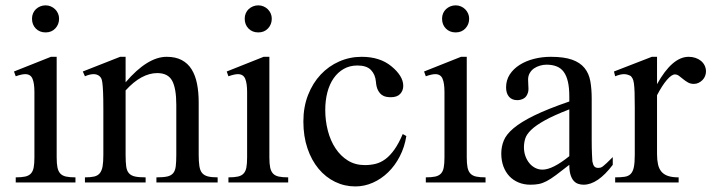

<svg xmlns="http://www.w3.org/2000/svg" viewBox="-20 -668 2607 703"><path d="M37.6 0V-18.6Q58.6 -18.6 72 -21.5Q85.4 -24.4 93 -32.5Q100.6 -40.5 103.3 -54.7Q106 -68.8 106 -91.8V-331.1Q106 -363.3 98.9 -379.9Q91.8 -396.5 72.3 -396.5Q59.6 -396.5 37.6 -388.7L31.2 -406.2L166.5 -460H187.5V-91.8Q187.5 -68.8 190.4 -54.7Q193.4 -40.5 200.9 -32.5Q208.5 -24.4 221.9 -21.5Q235.4 -18.6 256.3 -18.6V0ZM196.3 -599.6Q196.3 -578.6 182.6 -564Q168.9 -549.3 147 -549.3Q125 -549.3 111.1 -563.5Q97.2 -577.6 97.2 -599.6Q97.2 -610.4 101.1 -619.4Q105 -628.4 111.8 -634.8Q118.7 -641.1 127.7 -644.8Q136.7 -648.4 147 -648.4Q157.2 -648.4 166.3 -644.5Q175.3 -640.6 181.9 -634Q188.5 -627.4 192.4 -618.7Q196.3 -609.9 196.3 -599.6Z M552.7 0V-18.6Q577.6 -18.6 592 -21.7Q606.4 -24.9 614 -33.9Q621.6 -43 623.5 -59.1Q625.5 -75.2 625.5 -101.1V-283.7Q625.5 -344.2 610.4 -372.3Q595.2 -400.4 555.7 -400.4Q527.3 -400.4 498.3 -384.8Q469.2 -369.1 439.9 -336.9V-101.1Q439.9 -74.7 442.1 -58.6Q444.3 -42.5 452.1 -33.7Q460 -24.9 474.4 -21.7Q488.8 -18.6 513.2 -18.6V0H291V-18.6Q312 -18.6 325.2 -21.7Q338.4 -24.9 345.7 -34.2Q353 -43.5 355.7 -59.3Q358.4 -75.2 358.4 -101.1V-267.6Q358.4 -307.6 357.4 -330.6Q356.4 -353.5 354.7 -365.7Q353 -377.9 350.1 -382.3Q347.2 -386.7 343.8 -389.6Q335.4 -396.5 322.8 -396.5Q308.6 -396.5 291 -388.7L283.2 -406.2L419.9 -460H439.9V-366.7Q520 -460 590.3 -460Q623 -460 645.5 -448Q668 -436 681.6 -414.1Q695.3 -392.1 701.4 -361.3Q707.5 -330.6 707.5 -293V-101.1Q707.5 -76.2 710 -60.1Q712.4 -43.9 719.7 -34.9Q727.1 -25.9 740.7 -22.2Q754.4 -18.6 776.9 -18.6V0Z M816.4 0V-18.6Q837.4 -18.6 850.8 -21.5Q864.3 -24.4 871.8 -32.5Q879.4 -40.5 882.1 -54.7Q884.8 -68.8 884.8 -91.8V-331.1Q884.8 -363.3 877.7 -379.9Q870.6 -396.5 851.1 -396.5Q838.4 -396.5 816.4 -388.7L810.1 -406.2L945.3 -460H966.3V-91.8Q966.3 -68.8 969.2 -54.7Q972.2 -40.5 979.7 -32.5Q987.3 -24.4 1000.7 -21.5Q1014.2 -18.6 1035.2 -18.6V0ZM975.1 -599.6Q975.1 -578.6 961.4 -564Q947.8 -549.3 925.8 -549.3Q903.8 -549.3 889.9 -563.5Q876 -577.6 876 -599.6Q876 -610.4 879.9 -619.4Q883.8 -628.4 890.6 -634.8Q897.5 -641.1 906.5 -644.8Q915.5 -648.4 925.8 -648.4Q936 -648.4 945.1 -644.5Q954.1 -640.6 960.7 -634Q967.3 -627.4 971.2 -618.7Q975.1 -609.9 975.1 -599.6Z M1467.8 -169.9Q1461.4 -129.4 1443.8 -95.5Q1426.3 -61.5 1401.1 -37.1Q1376 -12.7 1345 1Q1314 14.6 1281.2 14.6Q1241.7 14.6 1207 -2.2Q1172.4 -19 1146.5 -50Q1120.6 -81.1 1105.7 -125Q1090.8 -168.9 1090.8 -223.1Q1090.8 -276.4 1107.9 -320.1Q1125 -363.8 1154.1 -394.8Q1183.1 -425.8 1221.9 -442.9Q1260.7 -460 1304.2 -460Q1371.1 -460 1413.1 -425.3Q1434.1 -408.2 1445.3 -390.1Q1456.5 -372.1 1456.5 -353.5Q1456.5 -336.4 1445.3 -324.2Q1434.1 -312 1410.6 -312Q1403.3 -312 1394.5 -313.5Q1385.7 -314.9 1377.9 -320.6Q1370.1 -326.2 1364 -337.6Q1357.9 -349.1 1356.4 -369.1Q1354 -395.5 1338.1 -411.9Q1322.3 -428.2 1288.6 -428.2Q1260.7 -428.2 1238.8 -415.8Q1216.8 -403.3 1201.7 -381.6Q1186.5 -359.9 1178.7 -330.1Q1170.9 -300.3 1170.9 -265.6Q1170.9 -226.1 1180.4 -189.5Q1189.9 -152.8 1208.5 -124.8Q1227.1 -96.7 1253.9 -80.1Q1280.8 -63.5 1315.9 -63.5Q1336.4 -63.5 1355.2 -68.1Q1374 -72.8 1391.1 -85.4Q1408.2 -98.1 1424.1 -120.4Q1439.9 -142.6 1454.6 -177.2Z M1539.1 0V-18.6Q1560.1 -18.6 1573.5 -21.5Q1586.9 -24.4 1594.5 -32.5Q1602.1 -40.5 1604.7 -54.7Q1607.4 -68.8 1607.4 -91.8V-331.1Q1607.4 -363.3 1600.3 -379.9Q1593.3 -396.5 1573.7 -396.5Q1561 -396.5 1539.1 -388.7L1532.7 -406.2L1668 -460H1689V-91.8Q1689 -68.8 1691.9 -54.7Q1694.8 -40.5 1702.4 -32.5Q1710 -24.4 1723.4 -21.5Q1736.8 -18.6 1757.8 -18.6V0ZM1697.8 -599.6Q1697.8 -578.6 1684.1 -564Q1670.4 -549.3 1648.4 -549.3Q1626.5 -549.3 1612.5 -563.5Q1598.6 -577.6 1598.6 -599.6Q1598.6 -610.4 1602.5 -619.4Q1606.4 -628.4 1613.3 -634.8Q1620.1 -641.1 1629.2 -644.8Q1638.2 -648.4 1648.4 -648.4Q1658.7 -648.4 1667.7 -644.5Q1676.8 -640.6 1683.3 -634Q1689.9 -627.4 1693.8 -618.7Q1697.8 -609.9 1697.8 -599.6Z M2064.5 -267.6Q2007.8 -245.6 1974.9 -227.3Q1941.9 -209 1924.8 -192.4Q1907.7 -175.8 1903.1 -160.4Q1898.4 -145 1898.4 -128.9Q1898.4 -111.3 1903.8 -96.4Q1909.2 -81.5 1918.2 -70.6Q1927.2 -59.6 1939.7 -53.2Q1952.1 -46.9 1966.3 -46.9Q2003.4 -46.9 2064.5 -96.2ZM2223.6 -64.5Q2168.5 8.3 2116.7 8.3Q2106 8.3 2096.4 4.9Q2086.9 1.5 2079.8 -6.8Q2072.8 -15.1 2068.6 -29.1Q2064.5 -43 2064.5 -64.5Q2035.2 -41.5 2015.9 -27.1Q1996.6 -12.7 1981.7 -4.9Q1966.8 2.9 1953.4 5.6Q1939.9 8.3 1922.4 8.3Q1898.4 8.3 1878.9 0.2Q1859.4 -7.8 1845.2 -22.7Q1831.1 -37.6 1823.2 -58.8Q1815.4 -80.1 1815.4 -106Q1815.4 -130.9 1824.5 -153.3Q1833.5 -175.8 1860.4 -198.5Q1887.2 -221.2 1936 -245.1Q1984.9 -269 2064.5 -296.4V-314.9Q2064.5 -347.2 2059.3 -369.1Q2054.2 -391.1 2043.9 -405Q2033.7 -418.9 2017.8 -425Q2002 -431.2 1981 -431.2Q1969.2 -431.2 1957.3 -427.7Q1945.3 -424.3 1935.5 -417.7Q1925.8 -411.1 1919.7 -400.6Q1913.6 -390.1 1913.6 -376.5Q1913.6 -366.7 1914.3 -358.4Q1915 -350.1 1915 -343.3Q1915 -336.4 1913.6 -330.6Q1908.7 -313.5 1897.5 -307.4Q1886.2 -301.3 1874 -301.3Q1854.5 -301.3 1843.8 -313.7Q1833 -326.2 1833 -348.1Q1833 -374.5 1846.4 -395.3Q1859.9 -416 1882.6 -430.4Q1905.3 -444.8 1934.8 -452.4Q1964.4 -460 1996.6 -460Q2044.9 -460 2074.5 -449.5Q2104 -439 2120.1 -419.2Q2136.2 -399.4 2141.4 -371.1Q2146.5 -342.8 2146.5 -307.6V-155.3Q2146.5 -124 2147.5 -104Q2148.4 -84 2148.9 -77.1Q2151.4 -64 2156.2 -58.6Q2161.1 -53.2 2170.4 -53.2Q2174.8 -53.2 2178.7 -54.2Q2182.6 -55.2 2188 -59.3Q2193.4 -63.5 2201.7 -71.3Q2210 -79.1 2223.6 -92.8Z M2385.7 -460V-359.9Q2441.4 -460 2501.5 -460Q2514.6 -460 2526.4 -456.1Q2538.1 -452.1 2546.6 -445.1Q2555.2 -438 2560.1 -428Q2564.9 -418 2564.9 -406.2Q2564.9 -397.5 2561.5 -389.2Q2558.1 -380.9 2552 -374.8Q2545.9 -368.7 2537.8 -364.7Q2529.8 -360.8 2520.5 -360.8Q2508.3 -360.8 2498.8 -366.2Q2489.3 -371.6 2481.4 -378.2Q2473.6 -384.8 2466.3 -390.1Q2459 -395.5 2451.2 -395.5Q2439 -395.5 2421.6 -375.2Q2404.3 -355 2385.7 -319.3V-104Q2385.7 -82.5 2389.2 -66.7Q2392.6 -50.8 2401.4 -40Q2410.2 -29.3 2425.5 -23.9Q2440.9 -18.6 2464.8 -18.6V0H2232.4V-18.6Q2253.4 -18.6 2267.3 -20.8Q2281.2 -22.9 2289.3 -31.2Q2297.4 -39.6 2300.8 -55.9Q2304.2 -72.3 2304.2 -101.1V-274.4Q2304.2 -309.6 2303.5 -330.3Q2302.7 -351.1 2301 -362.8Q2299.3 -374.5 2296.4 -379.9Q2293.5 -385.3 2289.6 -389.6Q2284.2 -392.6 2278.1 -394.5Q2272 -396.5 2264.6 -396.5Q2251.5 -396.5 2232.4 -388.7L2228 -406.2L2366.7 -460Z"/></svg>

Font: Tai Heritage Pro
Style: Regular
Weight: 400
Designer: Faah Baccam, Walt Agee, Victor Gaultney, Annie Olsen
Foundry: SIL International
Version: Version 2.600